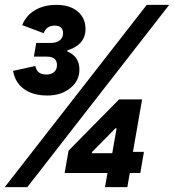

<svg xmlns="http://www.w3.org/2000/svg" viewBox="-22 -750 714 787"><path d="M-2.5 17 579.5 -730H671.5L90 17ZM408.5 17 426.5 -87 433.5 -96 459 -241.5 470 -224H451L355.5 -127L355 -122H464.5L479 -127.5H568L553 -41H243L259 -132.5L466 -342.5H560.5L517.5 -96.5L518 -87.5L500 17ZM172 -358.5Q113.5 -358.5 76.8 -384.8Q40 -411 31.5 -459.5L123 -479.5Q129 -444.5 168.5 -444.5Q188.5 -444.5 200 -455Q211.5 -465.5 211.5 -483Q211.5 -500.5 201.2 -509.2Q191 -518 168 -518H117L126.5 -574H185.5Q209.5 -574 223 -584.8Q236.5 -595.5 236.5 -614Q236.5 -645 202 -645Q168.5 -645 157 -614L69 -647Q85 -687 121.8 -708.5Q158.5 -730 209 -730Q264 -730 296.2 -703.2Q328.5 -676.5 328.5 -630.5Q328.5 -598.5 309.2 -576.2Q290 -554 254.5 -544L253.5 -539.5Q303.5 -518.5 303.5 -465Q303.5 -419 266.2 -388.8Q229 -358.5 172 -358.5Z"/></svg>

Font: Google Sans Code
Style: Italic
Weight: 400
Italic angle: -10°
Monospace: yes
Designer: Google Sans Code Authors
Foundry: Google LLC
Version: Version 6.000